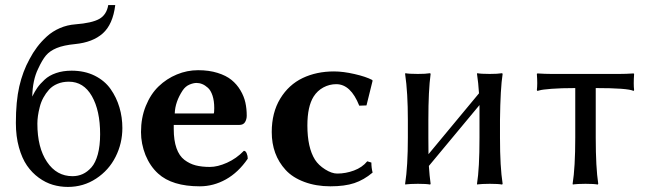

<svg xmlns="http://www.w3.org/2000/svg" viewBox="-20 -718 2531 750"><path d="M42 -237.8C42 -202.6 46 -170.8 54 -142.3C61.9 -113.9 72.4 -90.2 85.4 -71.3C98.5 -52.4 113.9 -36.5 131.6 -23.7C149.3 -10.8 167.6 -1.6 186.5 3.9C205.4 9.4 224.9 12.2 245.1 12.2C285.8 12.2 322.7 1.3 355.7 -20.5C388.8 -42.3 414.1 -70.7 431.6 -105.7C449.2 -140.7 458 -178.1 458 -217.8C458 -245.8 454.2 -272.7 446.5 -298.6C438.9 -324.5 427.4 -348.3 412.1 -370.1C396.8 -391.9 376.1 -409.3 349.9 -422.4C323.6 -435.4 293.6 -441.9 259.8 -441.9C237.3 -441.9 217 -438.8 199 -432.6C180.9 -426.4 165.9 -417.8 154.1 -406.7C142.2 -395.7 132.7 -385.1 125.7 -375C118.7 -364.9 112.1 -353.5 106 -340.8C106.9 -384.1 114.6 -420.2 128.9 -449.2C139.3 -472 149.5 -489.3 159.4 -501.2C169.4 -513.1 183.3 -522.8 201.4 -530.3C219.5 -537.8 243.7 -543 273.9 -545.9C319.5 -550.5 355.3 -564.3 381.3 -587.4C407.7 -610.8 424 -647.8 430.2 -698.2H402.8C398.6 -672.9 386.9 -654.8 367.7 -644C348.5 -633.3 317.5 -626.3 274.9 -623C253.4 -621.4 233.1 -616.5 213.9 -608.2C194.7 -599.9 177.7 -589 163.1 -575.7C148.4 -562.3 135.7 -548.4 124.8 -533.9C113.9 -519.4 104 -503.7 95.2 -486.8C77.6 -454.9 64.4 -419.5 55.4 -380.6C46.5 -341.7 42 -294.1 42 -237.8ZM249 -398.9C287.4 -398.9 317.4 -380.1 338.9 -342.5C360.4 -304.9 371.1 -255.4 371.1 -193.8C371.1 -163.6 368.1 -137.4 362.1 -115.2C356 -93.1 347.7 -76.1 337.2 -64.2C326.6 -52.3 315.2 -43.6 303 -38.1C290.8 -32.6 277.5 -29.8 263.2 -29.8C221.8 -29.8 188.6 -48.4 163.6 -85.7C138.5 -123 126 -172.7 126 -234.9C126 -244.6 126.7 -254.7 128.2 -265.1C129.6 -275.6 132 -287.2 135.3 -300C138.5 -312.9 143.2 -325 149.4 -336.4C155.6 -347.8 163 -358.3 171.6 -367.9C180.3 -377.5 191.2 -385.1 204.6 -390.6C217.9 -396.2 232.7 -398.9 249 -398.9Z M662.6 -274.9C663.6 -305.2 674 -335.3 693.8 -365.2C701 -375.7 709.7 -383.1 720 -387.5C730.2 -391.8 739.4 -394 747.6 -394C755 -394 762.5 -392.6 769.8 -389.6C777.1 -386.7 784.5 -381.9 792 -375.2C799.5 -368.6 805.5 -358.4 810.1 -344.7C814.6 -331.1 816.9 -314.8 816.9 -295.9C816.9 -283.2 816.2 -276.2 814.9 -274.9ZM932.6 -128.9C913.1 -108.7 891.1 -93.2 866.7 -82.3C842.3 -71.4 820 -65.9 799.8 -65.9C778.6 -65.9 760.2 -68 744.4 -72C728.6 -76.1 713.9 -83.3 700.4 -93.5C686.9 -103.8 676.6 -119 669.4 -139.2C662.3 -159.3 658.7 -184.2 658.7 -213.9V-230H914.6C925.3 -230 932.9 -233.7 937.3 -241.2C941.7 -248.7 943.8 -257 943.8 -266.1C943.8 -284 942.1 -301.1 938.5 -317.4C934.9 -333.7 928.5 -349.6 919.2 -365.2C909.9 -380.9 898.3 -394.4 884.3 -405.8C870.3 -417.2 852.1 -426.4 829.8 -433.3C807.5 -440.3 782.2 -443.8 753.9 -443.8C725.3 -443.8 697.6 -438.3 670.9 -427.2C644.2 -416.2 620.4 -400.6 599.6 -380.6C578.8 -360.6 562.1 -335.1 549.6 -304.2C537 -273.3 530.8 -239.3 530.8 -202.1C530.8 -171.9 536.6 -141.9 548.3 -112.3C560.4 -83 576.8 -58.9 597.7 -40C634.1 -6.8 688.5 9.8 760.7 9.8C796.2 9.8 830.2 0.7 862.5 -17.3C894.9 -35.4 923.3 -62.3 947.8 -98.1C947.8 -105.6 946.4 -112.6 943.6 -119.1C940.8 -125.7 937.2 -128.9 932.6 -128.9Z M1293.5 -389.2C1331.2 -389.2 1361.2 -361.2 1383.3 -305.2L1411.6 -306.2L1435.5 -402.8L1433.6 -405.8C1417.6 -414.2 1394.9 -421.9 1365.2 -428.7C1335.6 -435.5 1308.8 -439 1284.7 -439C1239.1 -439 1198.2 -430.3 1162.1 -413.1C1126 -395.8 1096.8 -369.1 1074.7 -332.8C1052.6 -296.5 1041.5 -252.9 1041.5 -202.1C1041.5 -142.9 1059.6 -93.6 1095.7 -54.2C1113.9 -34.3 1138.3 -18.7 1168.9 -7.3C1199.5 4.1 1233.4 9.8 1270.5 9.8C1307.9 9.8 1339.1 5.6 1364 -2.7C1388.9 -11 1412.8 -24.7 1435.5 -43.9C1432.3 -56.3 1430.7 -69.3 1430.7 -83L1414.6 -87.9C1401.5 -71.9 1384.3 -60 1362.8 -52C1341.3 -44 1319.5 -40 1297.4 -40C1283 -40 1267.3 -45.5 1250 -56.4C1232.7 -67.3 1219.6 -79.9 1210.4 -94.2C1190.6 -125.8 1180.7 -170.4 1180.7 -228C1180.7 -277.2 1188.8 -314.8 1205.1 -340.8C1214.8 -356.1 1227.5 -368 1243.2 -376.5C1258.8 -384.9 1275.6 -389.2 1293.5 -389.2Z M1653.3 -250C1653.3 -326.5 1656.2 -386.2 1662.1 -429.2L1660.2 -432.1L1655.8 -431.6C1652.8 -431 1647.4 -430.4 1639.4 -429.9C1631.4 -429.4 1622.4 -429.2 1612.3 -429.2C1588.9 -429.2 1572.6 -430.2 1563.5 -432.1L1562.5 -429.2C1569.7 -380.4 1573.2 -320.3 1573.2 -249V-180.2C1573.2 -106.3 1569.7 -46.2 1562.5 0L1563.5 2.9L1567.9 2C1570.8 1.6 1576.3 1.2 1584.5 0.7C1592.6 0.2 1601.9 0 1612.3 0C1635.1 0 1651 1 1660.2 2.9L1662.1 0C1659.2 -20.5 1656.9 -43.8 1655.3 -69.8L1853 -307.6V-250V-179.2C1853 -99.8 1849.8 -40 1843.3 0L1844.2 2.9L1848.6 2C1851.6 1.6 1857.1 1.2 1865.2 0.7C1873.4 0.2 1882.6 0 1893.1 0C1915.9 0 1932 1 1941.4 2.9L1943.4 0C1936.5 -44.3 1933.1 -104 1933.1 -179.2V-250C1934.1 -332 1937.5 -391.8 1943.4 -429.2L1941.4 -432.1L1937 -431.6C1934.1 -431 1928.5 -430.4 1920.4 -429.9C1912.3 -429.4 1903.2 -429.2 1893.1 -429.2C1869.6 -429.2 1853.4 -430.2 1844.2 -432.1L1843.3 -429.2C1846.8 -406.1 1849.4 -380.9 1851.1 -353.5L1653.8 -115.7C1653.5 -128.7 1653.3 -150.2 1653.3 -180.2Z M2227.1 -374V-180.2C2227.1 -102.4 2223.6 -42.3 2216.8 0L2217.8 2.9L2222.2 2C2225.1 1.6 2230.7 1.2 2239 0.7C2247.3 0.2 2256.7 0 2267.1 0C2289.9 0 2305.8 1 2314.9 2.9L2316.9 0C2310.4 -42.3 2307.1 -102.4 2307.1 -180.2V-374C2390.1 -374 2439.5 -370.3 2455.1 -362.8L2457 -366.2C2455.1 -381.2 2455.1 -402.2 2457 -429.2L2455.1 -431.2C2434.9 -429.9 2416.5 -429.2 2399.9 -429.2H2133.8C2117.5 -429.2 2099.3 -429.9 2079.1 -431.2L2077.1 -429.2C2079.1 -402.2 2079.1 -381.2 2077.1 -366.2L2079.1 -362.8L2088.4 -365.2C2094.6 -367.2 2109.9 -369.1 2134.5 -371.1C2159.1 -373 2189.9 -374 2227.1 -374Z"/></svg>

Font: Linux Biolinum G
Style: Bold
Weight: 700
Designer: Philipp H. Poll
Foundry: Philipp H. Poll
Version: Version 1.1.0